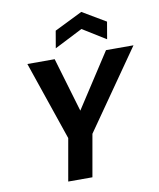

<svg xmlns="http://www.w3.org/2000/svg" viewBox="-99 -1016 906 1094"><g transform="rotate(-10 353.5 -469.5)"><path d="M206 0 249 -244 93 -700H251L344 -386L548 -700H707L389 -244L346 0ZM268 -760 285 -859 447 -939 582 -859 565 -760 431 -843Z"/></g></svg>

Font: DM Sans 9pt ExtraBold
Style: Italic
Weight: 800
Italic angle: -10°
Version: Version 4.004;gftools[0.9.30]